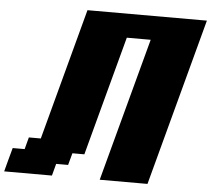

<svg xmlns="http://www.w3.org/2000/svg" viewBox="-58 -938 1100 1001"><g transform="rotate(5 492.0 -437.5)"><path d="M500 0H750Q789.1 -146 867.2 -437.5Q945.3 -729 984.4 -875H359.4L175.3 -187.5H112.8L96.2 -125H33.7Q27.8 -104 16.6 -62.5Q5.4 -21 0 0H250L266.6 -62.5H329.1L346.2 -125H408.7Q436.5 -229.5 492.4 -437.7Q548.3 -646 576.2 -750H701.2Z"/></g></svg>

Font: Faithful 32x
Style: BoldOblique
Weight: 400
Foundry: Faithful Resource Pack
Version: Version 1.0; January 27, 2023